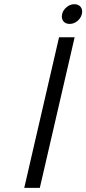

<svg xmlns="http://www.w3.org/2000/svg" viewBox="-20 -912 419 932"><path d="M266.6 -731H342.3L173.3 0H97.7ZM281.7 -844.2Q286.1 -862.8 303.2 -877.2Q320.3 -891.6 340.3 -891.6Q361.3 -891.6 371.8 -877.9Q382.3 -864.3 377.4 -844.2Q372.6 -823.7 355.5 -809.8Q338.4 -795.9 317.9 -795.9Q297.4 -795.9 287.1 -809.6Q276.9 -823.2 281.7 -844.2Z"/></svg>

Font: Glacial Indifference
Style: Italic
Weight: 400
Designer: Alfredo Marco Pradil
Foundry: Alfredo Marco Pradil
Version: Version 1.312